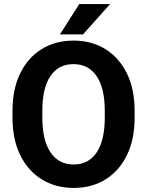

<svg xmlns="http://www.w3.org/2000/svg" viewBox="-20 -922 729 952"><path d="M647.5 -372.1V-338.4Q647.5 -230.5 609.1 -152.3Q570.8 -74.2 502.9 -32.2Q435.1 9.8 345.2 9.8Q256.3 9.8 187.7 -32.2Q119.1 -74.2 80.6 -152.3Q42 -230.5 42 -338.4V-372.1Q42 -480.5 80.3 -558.6Q118.7 -636.7 187 -678.7Q255.4 -720.7 344.2 -720.7Q434.1 -720.7 502.2 -678.7Q570.3 -636.7 608.9 -558.6Q647.5 -480.5 647.5 -372.1ZM499.5 -338.4V-373Q499.5 -485.4 459 -544.7Q418.5 -604 344.2 -604Q270 -604 230 -544.7Q189.9 -485.4 189.9 -373V-338.4Q189.9 -226.6 230.5 -166.5Q271 -106.4 345.2 -106.4Q419.4 -106.4 459.5 -166.5Q499.5 -226.6 499.5 -338.4ZM277.3 -751.5 373 -901.9H525.9L391.6 -751.5Z"/></svg>

Font: Vazirmatn RD UI FD
Style: Bold
Weight: 700
Designer: Saber Rastikerdar
Foundry: Saber Rastikerdar
Version: Version 33.003